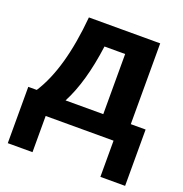

<svg xmlns="http://www.w3.org/2000/svg" viewBox="-133 -663 929 976"><g transform="rotate(20 332.0 -175.0)"><path d="M568.8 -545.9V-108.9H648.9V195.8H515.1V0H147.9V195.8H14.2V-108.9H60.1Q157.7 -260.3 183.1 -545.9ZM419.9 -108.9V-434.1H308.1Q281.2 -232.4 215.8 -108.9Z"/></g></svg>

Font: OpenSans-Bold
Style: Bold
Weight: 700
Foundry: Ascender Corporation
Version: Version 1.10